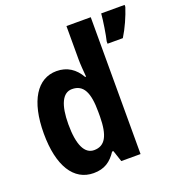

<svg xmlns="http://www.w3.org/2000/svg" viewBox="-137 -876 940 1002"><g transform="rotate(-20 332.5 -375.0)"><path d="M214 10C275 10 311 -16 342 -63H349L370 0H477V-760H342V-575C342 -547 345 -512 348 -477H343C314 -528 271 -557 212 -557C105 -557 39 -454 39 -273C39 -93 104 10 214 10ZM665 -749V-760H535C532 -721 520 -645 512 -613V-600H597C625 -645 650 -702 665 -749ZM257 -102C205 -102 176 -159 176 -274C176 -383 204 -441 256 -441C320 -441 345 -390 345 -283V-256C344 -151 318 -102 257 -102Z"/></g></svg>

Font: Noto Sans Armenian Condensed
Style: Regular
Weight: 400
Width: 3
Designer: Monotype Design Team
Foundry: Monotype Imaging Inc.
Version: Version 2.008